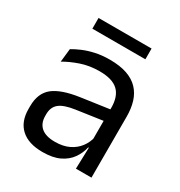

<svg xmlns="http://www.w3.org/2000/svg" viewBox="-156 -744 805 861"><g transform="rotate(30 247.0 -313.0)"><path d="M355.5 0 359 -118.5 356 -131V-286.5L356.5 -315Q356.5 -374.5 326.2 -403Q296 -431.5 230.5 -431.5Q178 -431.5 134.2 -416.5Q90.5 -401.5 56.5 -381.5L64 -450.5Q83 -462 109.2 -473.2Q135.5 -484.5 169.2 -492Q203 -499.5 243.5 -499.5Q296 -499.5 332.8 -486.8Q369.5 -474 392.2 -450Q415 -426 425.5 -392Q436 -358 436 -316V0ZM187.5 10.5Q115 10.5 76.2 -24.8Q37.5 -60 37.5 -125.5V-140Q37.5 -207.5 79.2 -240.8Q121 -274 212 -287L366.5 -309L371 -250L222 -228.5Q166 -220.5 142 -201.2Q118 -182 118 -144.5V-136.5Q118 -98 141.8 -77.5Q165.5 -57 213 -57Q255 -57 285 -71.5Q315 -86 333.5 -110.5Q352 -135 358.5 -165L371 -110H355.5Q348.5 -78 329.2 -50.5Q310 -23 275.5 -6.2Q241 10.5 187.5 10.5ZM105.5 -580.5V-636H380V-580.5Z"/></g></svg>

Font: Anek Latin Medium
Style: Regular
Weight: 400
Version: Version 1.003